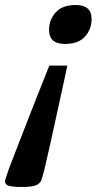

<svg xmlns="http://www.w3.org/2000/svg" viewBox="-66 -543 402 767"><path d="M193.5 -367.5Q130 -367.5 130 -423.5Q130 -463.5 156.2 -493.2Q182.5 -523 236.5 -523Q300 -523 300 -467Q300 -427 273.8 -397.2Q247.5 -367.5 193.5 -367.5ZM-44.5 173.5 -32 136Q-29.5 129 -18.8 101Q-8 73 8 31.8Q24 -9.5 42.2 -56.2Q60.5 -103 78.2 -148Q96 -193 110 -228.2Q124 -263.5 131 -281H203Q199.5 -263.5 191.8 -228.2Q184 -193 174.2 -148Q164.5 -103 154.2 -56.2Q144 -9.5 134.8 31.8Q125.5 73 119 101Q112.5 129 111 136L100.5 173.5Q96 188 80.2 196Q64.5 204 20 204Q-26 204 -37.8 196Q-49.5 188 -44.5 173.5Z"/></svg>

Font: Newsreader Caption Medium
Style: Italic
Weight: 500
Italic angle: -17°
Designer: Hugues Gentile
Foundry: Production Type
Version: Version 1.001